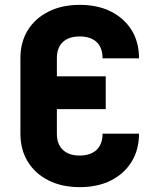

<svg xmlns="http://www.w3.org/2000/svg" viewBox="-20 -760 640 790"><path d="M308 10Q235 10 180 -17.5Q125 -45 94.5 -94.5Q64 -144 64 -210V-520Q64 -587 94.5 -636Q125 -685 180 -712.5Q235 -740 308 -740Q382 -740 436.5 -712.5Q491 -685 521.5 -636Q552 -587 552 -520H402Q402 -564 377.5 -587Q353 -610 308 -610Q263 -610 238.5 -587Q214 -564 214 -520V-446H415V-311H214V-210Q214 -167 238.5 -143.5Q263 -120 308 -120Q353 -120 377.5 -143.5Q402 -167 402 -210H552Q552 -144 521.5 -94.5Q491 -45 436.5 -17.5Q382 10 308 10Z"/></svg>

Font: JetBrains Mono NL ExtraBold
Style: Regular
Weight: 800
Designer: Philipp Nurullin, Konstantin Bulenkov
Foundry: JetBrains
Version: Version 2.304; ttfautohint (v1.8.4.7-5d5b)